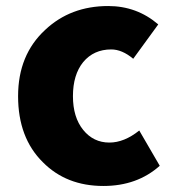

<svg xmlns="http://www.w3.org/2000/svg" viewBox="-20 -603 577 637"><path d="M122 -65Q40 -146 40 -284Q40 -421 130 -504Q214 -583 339 -583Q434 -583 505 -522L422 -408Q385 -439 349 -439Q291 -439 256 -397Q222 -355 222 -284Q222 -214 256 -172Q290 -130 343 -130Q392 -130 442 -170L510 -53Q435 14 323 14Q200 14 122 -65Z"/></svg>

Font: KaiGen Gothic KR Heavy
Style: Heavy
Weight: 900
Designer: Ryoko NISHIZUKA  (kana & ideographs); Paul D. Hunt (Latin, Greek & Cyrillic); Wenlong ZHANG  (bopomofo); Sandoll Communi
Foundry: Adobe Systems Incorporated
Version: Version 1.002 March 28, 2018